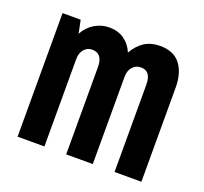

<svg xmlns="http://www.w3.org/2000/svg" viewBox="-97 -634 793 746"><g transform="rotate(20 300.0 -260.5)"><path d="M45 0V-511H120L131 -457Q148 -488 176 -504.5Q204 -521 236 -521Q272 -521 297.5 -503Q323 -485 336 -454Q356 -488 382.5 -504.5Q409 -521 446 -521Q502 -521 529.5 -485.5Q557 -450 557 -389V0H446V-361Q446 -417 404 -417Q383 -417 369.5 -401.5Q356 -386 356 -361V0H246V-361Q246 -417 202 -417Q182 -417 169 -401.5Q156 -386 156 -361V0Z"/></g></svg>

Font: Chivo Mono SemiBold
Style: Regular
Weight: 600
Monospace: yes
Designer: Hector Gatti
Foundry: Omnibus-Type
Version: Version 1.008